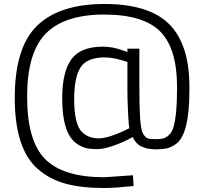

<svg xmlns="http://www.w3.org/2000/svg" viewBox="-20 -741 1017 963"><path d="M930 -305V-290Q930 -69 864 -20Q840 -2 817 3Q794 8 763 8Q732 8 710 1.5Q688 -5 676 -14Q653 -33 646 -54Q605 -30 552.5 -11.5Q500 7 469 7Q438 7 417 3Q396 -1 371.5 -16Q347 -31 330 -58Q292 -119 292 -249Q292 -379 337.5 -443Q383 -507 497 -507Q546 -507 600 -487L619 -480V-497H679V-302Q679 -123 692 -84Q696 -70 706 -58.5Q716 -47 728.5 -45Q741 -43 762.5 -43Q784 -43 798 -46.5Q812 -50 827 -63.5Q842 -77 850 -103Q868 -167 868 -290V-306Q868 -497 784 -582.5Q700 -668 502 -668Q304 -668 210 -573Q116 -478 116 -256Q116 -34 206.5 57Q297 148 504 148L647 138L650 192Q554 202 504 202Q388 202 308 180Q228 158 169 106Q54 5 54 -249.5Q54 -504 166.5 -612.5Q279 -721 503.5 -721Q728 -721 829 -619.5Q930 -518 930 -305ZM629 -98Q625 -114 622 -180.5Q619 -247 619 -287V-430Q554 -453 505 -453Q416 -453 384 -403Q352 -353 352 -243Q352 -120 390 -80Q423 -47 475 -47Q527 -47 629 -98Z"/></svg>

Font: Titillium Web Light
Style: Regular
Weight: 300
Version: Version 1.002;PS 57.000;hotconv 1.0.70;makeotf.lib2.5.55311